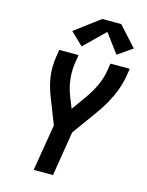

<svg xmlns="http://www.w3.org/2000/svg" viewBox="-141 -1066 882 1152"><g transform="rotate(15 300.0 -490.5)"><path d="M184 0 232 -289 170 -447Q159 -475 150.5 -504.5Q142 -534 137.5 -564.5Q133 -595 133.5 -627Q134 -659 139 -691L146 -735H266L259 -691Q250 -637 256 -584Q262 -531 281 -484L309 -413L368 -495Q401 -540 425 -589.5Q449 -639 457 -691L464 -735H584L577 -691Q566 -624 536 -559Q506 -494 464 -436L349 -277L304 0ZM270 -790 192 -865 347 -981H465L576 -859L485 -796L397 -914Z"/></g></svg>

Font: Iosevka Curly Extended
Style: Bold Italic
Weight: 700
Width: 7
Italic angle: -9°
Monospace: yes
Designer: Belleve Invis
Foundry: Belleve Invis
Version: Version 11.1.0; ttfautohint (v1.8.3)